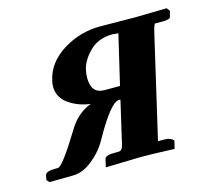

<svg xmlns="http://www.w3.org/2000/svg" viewBox="-72 -519 672 607"><g transform="rotate(-15 264.0 -216.0)"><path d="M314 -234.9 352.1 -397Q335.9 -398.9 333 -398.9Q287.1 -398.9 258.5 -370.8Q230 -342.8 223.1 -312Q220.2 -298.8 220.2 -286.1Q220.2 -235.4 262.2 -234.9ZM136.2 -140.1Q164.1 -187 210 -204.1Q169.9 -209 139.4 -230.5Q108.9 -252 108.9 -288.1Q108.9 -297.9 111.8 -308.1Q124 -363.3 179.9 -398.2Q235.8 -433.1 301.8 -433.1L418.9 -432.1Q434.1 -432.1 470 -433.1Q505.9 -434.1 520 -434.1L527.8 -423.8L522.9 -404.8Q521 -397 497.1 -397H472.2Q469.2 -397 462.9 -372.1L395 -79.1L384.8 -35.2H405.8Q417 -35.2 424.1 -32Q431.2 -28.8 433.6 -25.9Q436 -22.9 435.1 -22L429.2 2Q354 -1 317.9 -1L204.1 2L210 -23.9Q212.9 -35.2 241.2 -35.2H254.9Q263.7 -35.2 267.8 -42.5Q272 -49.8 277.8 -79.1L304.2 -192.9H298.8Q272 -192.9 211.9 -85Q192.9 -50.8 160.9 -25.4Q128.9 0 97.2 0L20 1L12.2 -7.8L15.1 -22.9Q18.1 -35.2 49.8 -35.2H57.1Q72.3 -35.2 136.2 -140.1Z"/></g></svg>

Font: Linux Libertine
Style: Semibold Italic
Weight: 600
Italic angle: -11.5°
Designer: Philipp H. Poll
Foundry: Philipp H. Poll
Version: Version 5.1.2 ; ttfautohint (v0.9)